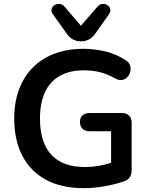

<svg xmlns="http://www.w3.org/2000/svg" viewBox="-20 -969 776 999"><path d="M416 10Q299 10 218.5 -34Q138 -78 96 -159Q54 -240 54 -351Q54 -435 78.5 -502Q103 -569 149.5 -616.5Q196 -664 263 -689.5Q330 -715 415 -715Q471 -715 527.5 -701.5Q584 -688 634 -656Q651 -645 656.5 -629Q662 -613 658 -596.5Q654 -580 643 -568Q632 -556 615.5 -553Q599 -550 579 -561Q541 -583 502 -593Q463 -603 415 -603Q341 -603 290 -573.5Q239 -544 213.5 -488Q188 -432 188 -351Q188 -228 247 -164Q306 -100 422 -100Q462 -100 503 -108Q544 -116 583 -130L558 -73V-286H448Q423 -286 409.5 -299Q396 -312 396 -334Q396 -357 409.5 -369Q423 -381 448 -381H613Q638 -381 651.5 -367.5Q665 -354 665 -329V-86Q665 -64 656.5 -49Q648 -34 629 -27Q585 -11 528 -0.5Q471 10 416 10ZM401 -754Q379 -754 360.5 -763.5Q342 -773 328 -793L255 -895Q245 -909 248.5 -922Q252 -935 264 -942.5Q276 -950 290.5 -948.5Q305 -947 317 -933L401 -835L486 -933Q498 -947 512.5 -948.5Q527 -950 538.5 -942.5Q550 -935 553.5 -922.5Q557 -910 547 -895L475 -793Q461 -773 442.5 -763.5Q424 -754 401 -754Z"/></svg>

Font: Nunito ExtraLight
Style: Regular
Weight: 200
Designer: Vernon Adams
Foundry: Vernon Adams
Version: Version 3.602